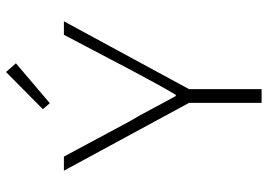

<svg xmlns="http://www.w3.org/2000/svg" viewBox="-146 -746 892 640"><g transform="rotate(-90 300.0 -426.0)"><path d="M277 0V-242L51 -659H98L215 -441Q232 -413 260 -360Q288 -307 300 -286H304Q340 -347 390 -442L504 -659H549L323 -242V0ZM276 -706 256 -729 380 -852 409 -819Z"/></g></svg>

Font: TypoPRO Source Code Pro
Style: Regular
Weight: 300
Monospace: yes
Designer: Paul D. Hunt, Teo Tuominen
Foundry: Adobe Systems Incorporated
Version: Version 2.010;PS 1.0;hotconv 1.0.84;makeotf.lib2.5.63406